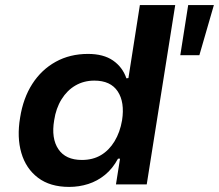

<svg xmlns="http://www.w3.org/2000/svg" viewBox="-20 -725 861 755"><path d="M252 10Q177 10 129.5 -26Q82 -62 64 -123.5Q46 -185 59 -262Q71 -339 107 -395Q143 -451 199 -482Q255 -513 326 -513Q387 -513 424.5 -487Q462 -461 477 -417L485 -418L530 -705H669L557 0H436L452 -101H444Q423 -62 393 -37.5Q363 -13 327 -1.5Q291 10 252 10ZM302 -96Q345 -96 377 -115Q409 -134 430.5 -169.5Q452 -205 460 -252Q471 -323 443 -365.5Q415 -408 351 -408Q310 -408 277 -389Q244 -370 222 -334.5Q200 -299 193 -252Q181 -181 209.5 -138.5Q238 -96 302 -96ZM689 -508 720 -705H821L764 -508Z"/></svg>

Font: Nunito Sans 6pt
Style: Bold Italic
Weight: 700
Italic angle: -9°
Version: Version 3.101;gftools[0.9.27]